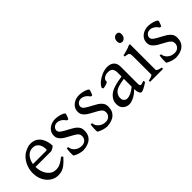

<svg xmlns="http://www.w3.org/2000/svg" viewBox="77 -1423 2199 2199"><g transform="rotate(-45 1176.5 -323.5)"><path d="M369 -239H89L90 -283H324Q336 -283 339.5 -287Q343 -291 343 -301Q343 -314 339 -334Q335 -354 324.5 -373Q314 -392 294 -405Q274 -418 242 -418Q203 -418 174 -395Q145 -372 128.5 -332.5Q112 -293 112 -243Q112 -191 129.5 -147.5Q147 -104 179.5 -76.5Q212 -49 257 -49Q277 -49 296.5 -53.5Q316 -58 341 -72Q366 -86 402 -115Q408 -112 413 -106Q418 -100 420 -96Q377 -48 346 -24.5Q315 -1 288 7Q261 15 228 15Q178 15 135 -13.5Q92 -42 65.5 -93Q39 -144 39 -212Q39 -278 68 -337Q97 -396 147 -431Q169 -445 199.5 -457Q230 -469 256 -469Q304 -469 336 -450.5Q368 -432 387 -402Q406 -372 414.5 -338Q423 -304 423 -272Q414 -263 399.5 -254.5Q385 -246 369 -239Z M636 15Q613 15 580 6Q547 -3 514 -21Q511 -23 510 -37Q509 -51 509.5 -70.5Q510 -90 512 -109Q514 -128 518 -139L538 -133Q541 -92 575.5 -63Q610 -34 660 -34Q695 -34 717.5 -55.5Q740 -77 740 -111Q740 -134 728 -149.5Q716 -165 689.5 -181Q663 -197 619 -220Q593 -233 568.5 -250Q544 -267 528.5 -289.5Q513 -312 513 -342Q513 -383 534 -411Q555 -439 588 -454Q621 -469 658 -469Q679 -469 704 -464.5Q729 -460 751.5 -451.5Q774 -443 786 -432Q790 -428 785.5 -412Q781 -396 774 -379.5Q767 -363 762 -358L743 -362Q720 -396 694.5 -410.5Q669 -425 646 -425Q613 -425 594.5 -406Q576 -387 576 -366Q576 -340 602.5 -321Q629 -302 685 -273Q713 -259 740.5 -241.5Q768 -224 786 -199.5Q804 -175 804 -139Q804 -87 784 -56Q764 -25 734.5 -10Q705 5 677.5 10Q650 15 636 15Z M1023 15Q1000 15 967 6Q934 -3 901 -21Q898 -23 897 -37Q896 -51 896.5 -70.5Q897 -90 899 -109Q901 -128 905 -139L925 -133Q928 -92 962.5 -63Q997 -34 1047 -34Q1082 -34 1104.5 -55.5Q1127 -77 1127 -111Q1127 -134 1115 -149.5Q1103 -165 1076.5 -181Q1050 -197 1006 -220Q980 -233 955.5 -250Q931 -267 915.5 -289.5Q900 -312 900 -342Q900 -383 921 -411Q942 -439 975 -454Q1008 -469 1045 -469Q1066 -469 1091 -464.5Q1116 -460 1138.5 -451.5Q1161 -443 1173 -432Q1177 -428 1172.5 -412Q1168 -396 1161 -379.5Q1154 -363 1149 -358L1130 -362Q1107 -396 1081.5 -410.5Q1056 -425 1033 -425Q1000 -425 981.5 -406Q963 -387 963 -366Q963 -340 989.5 -321Q1016 -302 1072 -273Q1100 -259 1127.5 -241.5Q1155 -224 1173 -199.5Q1191 -175 1191 -139Q1191 -87 1171 -56Q1151 -25 1121.5 -10Q1092 5 1064.5 10Q1037 15 1023 15Z M1688 -40Q1647 -12 1619.5 1.5Q1592 15 1579 15Q1562 15 1551.5 -11Q1541 -37 1541 -80V-343Q1541 -376 1524 -399Q1507 -422 1459 -420Q1427 -420 1401.5 -401.5Q1376 -383 1379 -354Q1380 -348 1362 -340.5Q1344 -333 1324 -328.5Q1304 -324 1296 -326L1289 -345Q1304 -378 1339 -406Q1374 -434 1417.5 -451.5Q1461 -469 1502 -469Q1555 -469 1584.5 -441Q1614 -413 1614 -362V-87Q1614 -49 1633 -49Q1640 -49 1651 -52Q1662 -55 1681 -63ZM1546 -238Q1489 -229 1457.5 -220.5Q1426 -212 1410 -202.5Q1394 -193 1383 -182Q1372 -169 1363.5 -152Q1355 -135 1355 -112Q1355 -86 1365 -72.5Q1375 -59 1387.5 -54Q1400 -49 1408 -49Q1438 -49 1472.5 -65Q1507 -81 1546 -115L1549 -79Q1504 -30 1458.5 -7.5Q1413 15 1380 15Q1356 15 1332 4Q1308 -7 1291.5 -30.5Q1275 -54 1275 -91Q1275 -129 1288 -153.5Q1301 -178 1319 -196Q1336 -212 1359 -225.5Q1382 -239 1425 -251.5Q1468 -264 1546 -275Z M1829 -549Q1788 -549 1788 -596Q1788 -624 1804.5 -643Q1821 -662 1844 -662Q1885 -662 1885 -616Q1885 -589 1869 -569Q1853 -549 1829 -549ZM1729 0V-21Q1798 -35 1798 -51V-327Q1798 -361 1795 -378Q1792 -395 1777.5 -401Q1763 -407 1729 -410V-430Q1760 -436 1795 -446.5Q1830 -457 1854 -469H1871V-51Q1871 -45 1887.5 -36.5Q1904 -28 1939 -21V0Z M2140 15Q2117 15 2084 6Q2051 -3 2018 -21Q2015 -23 2014 -37Q2013 -51 2013.5 -70.5Q2014 -90 2016 -109Q2018 -128 2022 -139L2042 -133Q2045 -92 2079.5 -63Q2114 -34 2164 -34Q2199 -34 2221.5 -55.5Q2244 -77 2244 -111Q2244 -134 2232 -149.5Q2220 -165 2193.5 -181Q2167 -197 2123 -220Q2097 -233 2072.5 -250Q2048 -267 2032.5 -289.5Q2017 -312 2017 -342Q2017 -383 2038 -411Q2059 -439 2092 -454Q2125 -469 2162 -469Q2183 -469 2208 -464.5Q2233 -460 2255.5 -451.5Q2278 -443 2290 -432Q2294 -428 2289.5 -412Q2285 -396 2278 -379.5Q2271 -363 2266 -358L2247 -362Q2224 -396 2198.5 -410.5Q2173 -425 2150 -425Q2117 -425 2098.5 -406Q2080 -387 2080 -366Q2080 -340 2106.5 -321Q2133 -302 2189 -273Q2217 -259 2244.5 -241.5Q2272 -224 2290 -199.5Q2308 -175 2308 -139Q2308 -87 2288 -56Q2268 -25 2238.5 -10Q2209 5 2181.5 10Q2154 15 2140 15Z"/></g></svg>

Font: ChillKai
Style: Regular
Weight: 400
Designer: ChillType
Foundry: 寒蝉字型
Version: Version 2.000